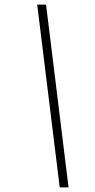

<svg xmlns="http://www.w3.org/2000/svg" viewBox="-20 -816 414 836"><path d="M142 -796 240 0H278.5L180.5 -796Z"/></svg>

Font: Beautique Display Thin
Style: Bold
Weight: 500
Italic angle: -12°
Designer: Nhat-Quang Ngo
Version: Version 1.100;Glyphs 3.2.3 (3260)